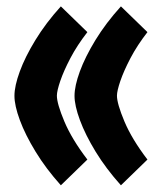

<svg xmlns="http://www.w3.org/2000/svg" viewBox="-20 -546 502 590"><path d="M209 -251.5Q209 -281.7 225.3 -326.4Q241.7 -371.1 273.4 -423.1Q305.2 -475.1 351.6 -526.4L433.1 -447.3Q401.9 -407.2 381.1 -367.7Q360.4 -328.1 349.9 -297.4Q339.4 -266.6 339.4 -252Q339.4 -227.5 362.3 -172.9Q385.3 -118.2 433.1 -55.7L351.6 23.4Q305.7 -27.8 273.9 -79.8Q242.2 -131.8 225.6 -176.8Q209 -221.7 209 -251.5ZM24.4 -251.5Q24.4 -281.7 40.8 -326.4Q57.1 -371.1 88.9 -423.1Q120.6 -475.1 167 -526.4L248.5 -447.3Q217.3 -407.2 196.5 -367.7Q175.8 -328.1 165.3 -297.4Q154.8 -266.6 154.8 -252Q154.8 -227.5 177.7 -172.9Q200.7 -118.2 248.5 -55.7L167 23.4Q121.1 -27.8 89.4 -79.8Q57.6 -131.8 41 -176.8Q24.4 -221.7 24.4 -251.5Z"/></svg>

Font: Vazir Black FD-UI
Style: Black-FD-UI
Weight: 900
Designer: Saber Rastikerdar
Foundry: Saber Rastikerdar
Version: Version 30.0.0